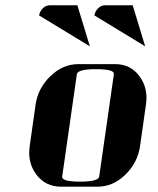

<svg xmlns="http://www.w3.org/2000/svg" viewBox="-20 -702 594 722"><path d="M89.8 -127.9Q89.8 -136.2 91.8 -153.8L113.8 -308.1Q122.1 -369.6 169.9 -416Q216.3 -460.9 274.9 -460.9H413.1Q470.7 -460.9 503.9 -416Q530.8 -380.4 530.8 -334Q530.8 -325.7 528.8 -308.1L506.8 -153.8Q498 -90.3 451.2 -44.9Q404.8 0 347.2 0H209Q151.9 0 117.2 -44.9Q89.8 -81.1 89.8 -127.9ZM127 -644Q129.4 -659.2 141.1 -670.9Q152.3 -682.1 167 -682.1H271L317.9 -527.8ZM213.9 -38.1Q210.9 -19 280.8 -19Q350.1 -19 353 -38.1L408.2 -422.9Q411.1 -441.9 340.8 -441.9Q272 -441.9 269 -422.9ZM335 -644Q337.4 -659.2 349.1 -670.9Q360.4 -682.1 375 -682.1H479L525.9 -527.8Z"/></svg>

Font: Hjet
Style: Italic
Weight: 400
Designer: T. Christopher White
Version: Version 1.2